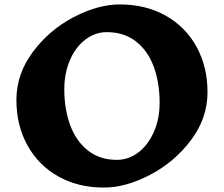

<svg xmlns="http://www.w3.org/2000/svg" viewBox="-20 -826 1010 866"><path d="M916 -410Q916 -293 841.5 -194Q767 -95 657 -37.5Q547 20 449 20Q332 20 242.5 -30.5Q153 -81 103.5 -171Q54 -261 54 -375Q54 -492 128 -591.5Q202 -691 312 -748.5Q422 -806 520 -806Q638 -806 728 -755Q818 -704 867 -614Q916 -524 916 -410ZM270 -423Q270 -335 296 -263Q322 -191 375.5 -148Q429 -105 507 -105Q560 -105 604 -138.5Q648 -172 674 -231Q700 -290 700 -363Q700 -451 674 -523.5Q648 -596 594 -638.5Q540 -681 462 -681Q409 -681 365 -647.5Q321 -614 295.5 -555Q270 -496 270 -423Z"/></svg>

Font: Inknut Antiqua ExtraBold
Style: Regular
Weight: 800
Designer: Claus Eggers Sørensen
Foundry: Claus Eggers Sørensen
Version: Version 1.003; ttfautohint (v1.8.2) -l 8 -r 50 -G 200 -x 14 